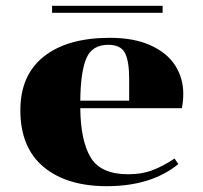

<svg xmlns="http://www.w3.org/2000/svg" viewBox="-20 -628 698 660"><path d="M539 -608V-584H159V-608ZM421 -29Q468 -29 504.5 -43Q541 -57 580 -83L593 -64Q500 12 347 12Q209 12 129.5 -54.5Q50 -121 50 -249Q50 -370 131 -434Q212 -498 358 -498Q441 -498 498 -472Q555 -446 582.5 -402.5Q610 -359 610 -306Q610 -279 605 -256H256Q257 -145 291.5 -87Q326 -29 421 -29ZM256 -282H424V-357Q424 -418 409.5 -446Q395 -474 352 -474Q297 -474 277 -428Q257 -382 256 -282Z"/></svg>

Font: Chonburi
Style: Regular
Weight: 400
Designer: Thanarat Vachiruckul and Stawix Ruecha
Foundry: Cadson Demak & Katatrad
Version: Version 1.000